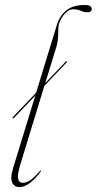

<svg xmlns="http://www.w3.org/2000/svg" viewBox="-20 -739 386 766"><path d="M31 -267.5Q29 -269.5 31 -271.5L124 -369L207 -640Q218.5 -676.5 245 -697.8Q271.5 -719 316.5 -719Q333.5 -719 339.8 -714.5Q346 -710 346 -703.5Q346 -690 328.5 -690Q316 -690 302.5 -696Q289 -702 271.5 -702Q258 -702 244.2 -689.8Q230.5 -677.5 221.5 -659.2Q212.5 -641 212.5 -623Q212.5 -603 211.2 -585.8Q210 -568.5 205.5 -554L160.5 -407.5L242.5 -493.5Q245 -496 246.5 -494Q248.5 -492.5 246.5 -490.5L157 -396.5L63.5 -90.5Q48.5 -42 52.2 -25.8Q56 -9.5 71.5 -9.5Q83 -9.5 99 -19Q115 -28.5 138.5 -56.5Q141 -60 143 -58.5Q144.5 -57 142 -54Q118 -22 97 -7.2Q76 7.5 58 7.5Q37.5 7.5 28.8 -10.2Q20 -28 32 -67.5L121 -358L35 -267.5Q33 -265.5 31 -267.5Z"/></svg>

Font: Fraunces 144pt Thin
Style: Italic
Weight: 100
Italic angle: -16°
Version: Version 1.000;[b76b70a41]